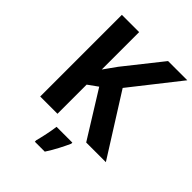

<svg xmlns="http://www.w3.org/2000/svg" viewBox="-262 -840 1187 1187"><g transform="rotate(45 332.0 -246.5)"><path d="M664 0H492L305 -301L241 -255V0H90V-714H241V-387Q256 -408 271 -429Q286 -450 301 -471L494 -714H662L413 -398ZM432 71Q417 104 397 142.5Q377 181 351 221H264V208Q272 179 281 136Q290 93 294 61H432Z"/></g></svg>

Font: Noto Sans Tamil
Style: Bold
Weight: 700
Designer: Jelle Bosma - Monotype Design Team
Foundry: Monotype Imaging Inc.
Version: Version 2.004; ttfautohint (v1.8.4.7-5d5b)